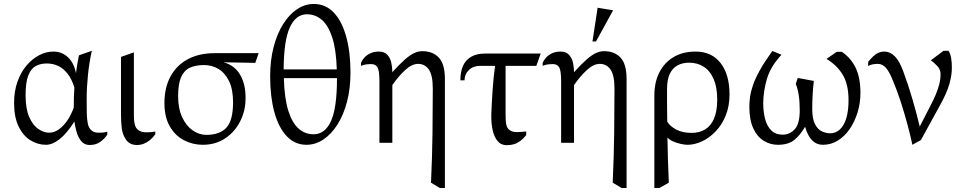

<svg xmlns="http://www.w3.org/2000/svg" viewBox="-20 -720 4850 968"><path d="M212 10Q170 10 133 -13Q96 -36 73.5 -83Q51 -130 51 -201Q51 -260 68 -308Q85 -356 114 -390Q143 -424 178 -442Q213 -460 249 -460Q292 -460 322.5 -431.5Q353 -403 363 -351Q366 -376 370 -399Q374 -422 378 -441L443 -464Q430 -406 423.5 -343Q417 -280 417 -222Q417 -191 417.5 -154.5Q418 -118 424 -91Q429 -73 442 -62Q455 -51 476 -51Q487 -51 496 -51.5Q505 -52 521 -56V-41Q506 -19 484.5 -4Q463 11 432 11Q405 11 389 -9Q373 -29 365.5 -57Q358 -85 355 -107Q316 -46 280 -18Q244 10 212 10ZM227 -51Q252 -51 275 -66.5Q298 -82 318 -110.5Q338 -139 352 -178Q352 -206 352.5 -228.5Q353 -251 355 -279Q342 -321 321 -348Q300 -375 273.5 -387.5Q247 -400 216 -400Q184 -400 160 -387Q136 -374 122.5 -339.5Q109 -305 109 -240Q109 -171 127.5 -129.5Q146 -88 173.5 -69.5Q201 -51 227 -51Z M670 11Q636 11 617.5 -13Q599 -37 594 -72Q592 -88 591 -106Q590 -124 590 -143V-433L655 -456V-146Q655 -135 655.5 -121.5Q656 -108 659 -95Q663 -74 678.5 -63.5Q694 -53 715 -53Q725 -53 736 -53.5Q747 -54 763 -57V-43Q750 -25 735 -13Q720 -1 704 5Q688 11 670 11Z M1002 10Q952 10 907.5 -13Q863 -36 836 -83Q809 -130 809 -200Q809 -278 839.5 -334.5Q870 -391 927 -421.5Q984 -452 1063 -452H1284L1267 -403L1107 -406Q1163 -391 1191 -342.5Q1219 -294 1218 -223Q1218 -162 1191 -108.5Q1164 -55 1115.5 -22.5Q1067 10 1002 10ZM1020 -40Q1088 -40 1121.5 -76.5Q1155 -113 1155 -204Q1155 -269 1135 -310.5Q1115 -352 1082 -372Q1049 -392 1009 -392Q966 -392 937 -378.5Q908 -365 893 -331Q878 -297 878 -235Q878 -173 898.5 -129Q919 -85 951.5 -62.5Q984 -40 1020 -40Z M1525 10Q1466 10 1425 -34Q1384 -78 1363 -155.5Q1342 -233 1342 -335Q1342 -416 1359.5 -483Q1377 -550 1407.5 -598.5Q1438 -647 1477.5 -673.5Q1517 -700 1562 -700Q1622 -700 1663 -656.5Q1704 -613 1725.5 -535Q1747 -457 1747 -355Q1747 -274 1729.5 -207Q1712 -140 1681 -91.5Q1650 -43 1610 -16.5Q1570 10 1525 10ZM1561 -43Q1618 -43 1648.5 -109Q1679 -175 1679 -326H1411Q1414 -224 1433.5 -162Q1453 -100 1485.5 -71.5Q1518 -43 1561 -43ZM1410 -370H1678Q1675 -470 1655 -531Q1635 -592 1602.5 -620Q1570 -648 1527 -648Q1472 -648 1441.5 -582.5Q1411 -517 1410 -370Z M1893 0V-312Q1893 -363 1883.5 -380Q1874 -397 1850 -397Q1840 -397 1827 -395.5Q1814 -394 1800 -388V-403Q1805 -416 1816.5 -429Q1828 -442 1846.5 -451Q1865 -460 1890 -460Q1917 -460 1932 -444.5Q1947 -429 1952.5 -405Q1958 -381 1958 -356Q1996 -398 2022.5 -421Q2049 -444 2069.5 -453Q2090 -462 2109 -462Q2162 -462 2192.5 -429.5Q2223 -397 2223 -322V228H2198L2153 201Q2159 73 2160.5 -49.5Q2162 -172 2162 -273Q2162 -341 2142 -369.5Q2122 -398 2088 -398Q2057 -398 2023.5 -367.5Q1990 -337 1958 -291Q1958 -285 1958 -281.5Q1958 -278 1958 -272V0Z M2535 12Q2506 12 2488.5 -9Q2471 -30 2463.5 -65.5Q2456 -101 2457 -144Q2459 -198 2463.5 -265.5Q2468 -333 2476 -388H2401Q2366 -388 2344 -367Q2322 -346 2322 -315H2301Q2301 -356 2313.5 -386Q2326 -416 2354 -433Q2382 -450 2426 -450H2706L2684 -388H2529V-145Q2529 -131 2529.5 -117Q2530 -103 2533 -90Q2537 -72 2551 -63Q2565 -54 2584 -54Q2594 -54 2607 -55Q2620 -56 2633 -57V-39Q2619 -21 2603.5 -9.5Q2588 2 2571.5 7Q2555 12 2535 12Z M2809 0V-312Q2809 -363 2799.5 -380Q2790 -397 2766 -397Q2756 -397 2743 -395.5Q2730 -394 2716 -388V-403Q2721 -416 2732.5 -429Q2744 -442 2762.5 -451Q2781 -460 2806 -460Q2833 -460 2848 -444.5Q2863 -429 2868.5 -405Q2874 -381 2874 -356Q2912 -398 2938.5 -421Q2965 -444 2985.5 -453Q3006 -462 3025 -462Q3078 -462 3108.5 -429.5Q3139 -397 3139 -322V228H3114L3069 201Q3075 73 3076.5 -49.5Q3078 -172 3078 -273Q3078 -341 3058 -369.5Q3038 -398 3004 -398Q2973 -398 2939.5 -367.5Q2906 -337 2874 -291Q2874 -285 2874 -281.5Q2874 -278 2874 -272V0ZM2967 -511 2993 -681 3071 -668 2985 -511Z M3279 228V-238Q3279 -305 3304 -354.5Q3329 -404 3375.5 -432Q3422 -460 3487 -460Q3568 -460 3613 -402Q3658 -344 3658 -244Q3658 -185 3639 -138Q3620 -91 3588.5 -58Q3557 -25 3519.5 -7.5Q3482 10 3446 10Q3432 10 3412 5.5Q3392 1 3373.5 -7Q3355 -15 3345 -27Q3346 27 3347.5 84.5Q3349 142 3352 201L3304 228ZM3467 -50Q3506 -50 3535 -67.5Q3564 -85 3580 -122.5Q3596 -160 3596 -218Q3596 -280 3578 -321.5Q3560 -363 3528 -383.5Q3496 -404 3454 -404Q3421 -404 3396 -390.5Q3371 -377 3357 -348Q3343 -319 3343 -271Q3343 -236 3343 -194.5Q3343 -153 3344 -107Q3357 -84 3389 -67Q3421 -50 3467 -50Z M3902 10Q3863 10 3830 -10.5Q3797 -31 3777.5 -73.5Q3758 -116 3758 -182Q3758 -205 3761.5 -231.5Q3765 -258 3776.5 -291.5Q3788 -325 3811.5 -367Q3835 -409 3874 -463L3920 -444Q3865 -385 3846.5 -322Q3828 -259 3828 -198Q3828 -154 3838 -118Q3848 -82 3869.5 -61.5Q3891 -41 3926 -41Q3961 -41 3986.5 -68Q4012 -95 4012 -164Q4012 -207 4007 -240Q4002 -273 3992 -297L4002 -327L4083 -312Q4079 -277 4077 -241Q4075 -205 4075 -171Q4075 -121 4089 -94Q4103 -67 4124 -57.5Q4145 -48 4165 -48Q4208 -48 4233 -91.5Q4258 -135 4258 -215Q4258 -295 4228.5 -343.5Q4199 -392 4147 -423L4199 -459H4224Q4270 -428 4294 -378Q4318 -328 4318 -252Q4318 -200 4303.5 -153Q4289 -106 4263.5 -69Q4238 -32 4203.5 -11Q4169 10 4129 10Q4097 10 4074.5 -12.5Q4052 -35 4039 -81Q4014 -38 3984 -14Q3954 10 3902 10Z M4580 10Q4569 -41 4554 -96.5Q4539 -152 4521.5 -206Q4504 -260 4484 -308Q4465 -357 4447 -377.5Q4429 -398 4406 -398Q4393 -398 4379 -395.5Q4365 -393 4357 -386V-408Q4383 -440 4401 -450Q4419 -460 4439 -460Q4467 -460 4491 -436.5Q4515 -413 4534 -360Q4560 -290 4581 -217.5Q4602 -145 4617 -82L4669 -183Q4686 -215 4697.5 -242.5Q4709 -270 4715.5 -295.5Q4722 -321 4722 -346Q4722 -369 4706.5 -386Q4691 -403 4673 -416L4737 -464H4762Q4771 -451 4775 -429Q4779 -407 4779 -379Q4779 -340 4766 -295Q4753 -250 4719 -189L4623 -14Z"/></svg>

Font: Ancizar Serif Light
Style: Regular
Weight: 300
Designer: Cesar Puertas, Viviana Monsalve, Julian Moncada, Julian Prieto, Jose Castro, Felipe Aragon, Mariel Hernandez, Sara Alarc
Version: Version 8.100